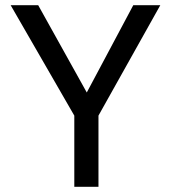

<svg xmlns="http://www.w3.org/2000/svg" viewBox="-20 -719 658 739"><path d="M597 -699 359 -274V0H266V-274L21 -699H127L314 -363L493 -699Z"/></svg>

Font: Fragment Mono
Style: Regular
Weight: 400
Monospace: yes
Designer: Wei Huang based on Nimbus Sans by URW Studio, based on Helvetica by Max Miedinger.
Foundry: Wei Huang
Version: Version 1.021; ttfautohint (v1.8.4.7-5d5b)